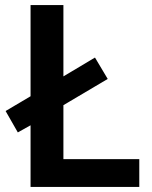

<svg xmlns="http://www.w3.org/2000/svg" viewBox="-20 -734 596 754"><path d="M100 0V-242L50 -214L2 -298L100 -356V-714H229V-434L353 -508L403 -424L229 -321V-109H527V0Z"/></svg>

Font: Noto Sans Cherokee SemiBold
Style: Regular
Weight: 600
Designer: Monotype Design Team
Foundry: Monotype Imaging Inc.
Version: Version 2.001; ttfautohint (v1.8.4.7-5d5b)